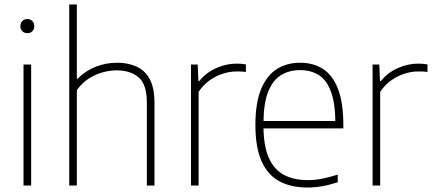

<svg xmlns="http://www.w3.org/2000/svg" viewBox="-20 -828 1934 857"><path d="M85 0V-540H119V0ZM102 -680Q88.5 -680 79.8 -688.5Q71 -697 71 -711Q71 -725.5 79.8 -734.2Q88.5 -743 102 -743Q115.5 -743 124.2 -734.2Q133 -725.5 133 -711Q133 -697 124.2 -688.5Q115.5 -680 102 -680Z M289 0V-808H323V-476.5H326Q362 -512.5 407.5 -530.2Q453 -548 502.5 -548Q551.5 -548 589.2 -531Q627 -514 648.2 -475Q669.5 -436 669.5 -369.5V0H635.5V-370Q635.5 -451.5 598.5 -482.8Q561.5 -514 501 -514Q471.5 -514 439.5 -505.5Q407.5 -497 377 -477.8Q346.5 -458.5 323 -426V0Z M832.5 0V-540H862.5L865.5 -466.5H869.5Q900 -504 945 -524Q990 -544 1035.5 -544Q1048 -544 1057.8 -543.2Q1067.5 -542.5 1077.5 -540.5V-506.5Q1067 -508.5 1057.2 -508.8Q1047.5 -509 1035 -509Q1006.5 -509 975.2 -499.2Q944 -489.5 915.5 -469.2Q887 -449 866.5 -418V0Z M1352 9Q1278.5 9 1226.5 -19.2Q1174.5 -47.5 1147.2 -109Q1120 -170.5 1120 -270Q1120 -368.5 1145.2 -429.8Q1170.5 -491 1215.2 -519.5Q1260 -548 1319.5 -548Q1379.5 -548 1422.8 -519.5Q1466 -491 1489.2 -429.8Q1512.5 -368.5 1512.5 -270V-255H1136.5V-288H1490.5L1477 -275Q1477 -363.5 1458.2 -416.2Q1439.5 -469 1404.2 -492Q1369 -515 1319.5 -515Q1270 -515 1233.2 -492Q1196.5 -469 1176.2 -416.5Q1156 -364 1156 -275V-267.5Q1156 -178.5 1179.2 -125Q1202.5 -71.5 1246.8 -47.8Q1291 -24 1354 -24Q1384.5 -24 1416.8 -30.2Q1449 -36.5 1487.5 -48.5V-14.5Q1451 -2.5 1418 3.2Q1385 9 1352 9Z M1643 0V-540H1673L1676 -466.5H1680Q1710.5 -504 1755.5 -524Q1800.5 -544 1846 -544Q1858.5 -544 1868.2 -543.2Q1878 -542.5 1888 -540.5V-506.5Q1877.5 -508.5 1867.8 -508.8Q1858 -509 1845.5 -509Q1817 -509 1785.8 -499.2Q1754.5 -489.5 1726 -469.2Q1697.5 -449 1677 -418V0Z"/></svg>

Font: Encode Sans Condensed Thin Thin
Style: Regular
Weight: 250
Version: Version 3.002